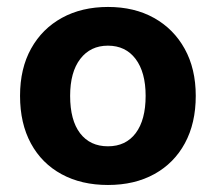

<svg xmlns="http://www.w3.org/2000/svg" viewBox="-20 -512 615 547"><path d="M537.7 -238.9Q537.7 -161 506.8 -104Q476 -47.1 419.8 -16.1Q363.6 15 287.6 15Q211.9 15 155.5 -15.7Q99.1 -46.3 68.1 -103.3Q37.1 -160.3 37.1 -238.9Q37.1 -316.9 68.6 -373.5Q100.1 -430.2 156.5 -461.2Q213 -492.2 287.8 -492.2Q362.7 -492.2 418.8 -460.9Q474.9 -429.6 506.3 -372.7Q537.7 -315.9 537.7 -238.9ZM287.4 -381.9Q237.7 -381.9 208.8 -344.3Q179.8 -306.7 179.8 -238.9Q179.8 -169.4 208.2 -132.3Q236.7 -95.2 287.6 -95.2Q338.4 -95.2 366.7 -132.8Q394.9 -170.4 394.9 -238.9Q394.9 -306.1 366.4 -344Q337.8 -381.9 287.4 -381.9Z"/></svg>

Font: Baloo Tammudu 2
Style: Regular
Weight: 400
Designer: Maithili Shingre, Omkar Shende and Ek Type
Foundry: Ek Type
Version: Version 1.700